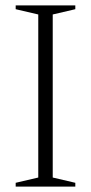

<svg xmlns="http://www.w3.org/2000/svg" viewBox="-20 -690 336 710"><path d="M258.5 -14V0H38V-14L121.5 -33.5V-636.5L38 -656V-670H258.5V-656L175 -636.5V-33.5Z"/></svg>

Font: Newsreader Text Light
Style: Regular
Weight: 300
Designer: Hugues Gentile
Foundry: Production Type
Version: Version 1.002